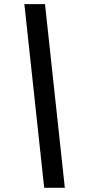

<svg xmlns="http://www.w3.org/2000/svg" viewBox="-20 -731 462 927"><path d="M293 175.8H193.4L97.7 -710.9H197.3Z"/></svg>

Font: Crimson Pro ExtraBold
Style: Italic
Weight: 800
Italic angle: -12°
Designer: Jacques Le Bailly
Foundry: Baron von Fonthausen
Version: Version 1.003